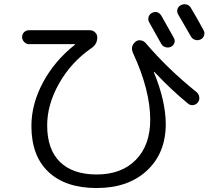

<svg xmlns="http://www.w3.org/2000/svg" viewBox="-20 -857 1040 928"><path d="M712.9 -793.9Q742.2 -808.6 759.8 -781.2Q805.7 -700.2 820.3 -673.8Q827.1 -662.1 822.8 -649.4Q818.4 -636.7 806.2 -630.9Q793.9 -625 780.3 -628.9Q766.6 -632.8 759.8 -644.5Q733.4 -692.4 701.2 -749Q694.3 -760.7 697.8 -773.9Q701.2 -787.1 712.9 -793.9ZM902.3 -819.3Q929.7 -774.4 963.9 -710.9Q970.7 -699.2 966.3 -685.5Q961.9 -671.9 948.7 -666Q935.5 -660.2 922.4 -664.6Q909.2 -668.9 902.3 -681.6Q879.9 -721.7 841.8 -786.1Q834 -797.9 837.4 -811.5Q840.8 -825.2 854 -832Q867.2 -838.9 881.3 -835.4Q895.5 -832 902.3 -819.3ZM120.1 -643.6Q107.4 -643.6 97.2 -653.8Q86.9 -664.1 86.9 -678.2Q86.9 -692.4 96.7 -701.7Q106.4 -710.9 120.1 -710.9H415Q428.7 -710.9 439.5 -700.7Q450.2 -690.4 450.2 -675.8Q450.2 -642.6 419.9 -623Q324.2 -556.6 266.1 -454.6Q208 -352.5 208 -251Q208 -134.8 270 -74.2Q332 -13.7 447.3 -13.7Q567.4 -13.7 636.7 -84.5Q706.1 -155.3 706.1 -278.3Q706.1 -420.9 623 -600.6Q608.4 -632.8 634.8 -655.3Q645.5 -664.1 659.7 -662.1Q673.8 -660.2 683.6 -649.4Q792 -522.5 929.7 -412.1Q940.4 -403.3 942.9 -388.7Q945.3 -374 937 -362.8Q928.7 -351.6 914.6 -349.1Q900.4 -346.7 888.7 -356.4Q810.5 -419.9 725.6 -509.8H723.6V-507.8Q780.3 -371.1 781.2 -257.8Q781.2 -117.2 690.4 -32.7Q599.6 51.8 447.3 51.8Q296.9 51.8 214.4 -25.9Q131.8 -103.5 131.8 -248Q131.8 -354.5 188 -459Q244.1 -563.5 341.8 -640.6Q342.8 -641.6 342.8 -642.6Q342.8 -643.6 341.8 -643.6Z"/></svg>

Font: Rounded-X Mgen+ 1m regular
Style: Regular
Weight: 400
Designer: [Source Han Sans]
Ryoko NISHIZUKA  (kana & ideographs); Paul D. Hunt (Latin, Greek & Cyrillic); Wenlong ZHANG  (bopomofo
Version: Version 1.059.20150602